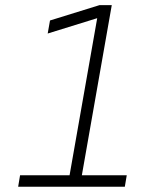

<svg xmlns="http://www.w3.org/2000/svg" viewBox="-20 -713 626 733"><path d="M49.3 0 56.6 -43.9H245.6L351.1 -643.6L162.1 -585L170.9 -634.8L359.9 -693.4H406.7L292.5 -43.9H463.9L456.5 0Z"/></svg>

Font: Cascadia Mono ExtraLight
Style: Italic
Weight: 200
Italic angle: -10°
Monospace: yes
Designer: Aaron Bell
Foundry: Saja Typeworks
Version: Version 2404.023; ttfautohint (v1.8.4)